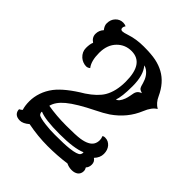

<svg xmlns="http://www.w3.org/2000/svg" viewBox="-214 -907 1063 1063"><g transform="rotate(45 317.0 -375.5)"><path d="M167.5 -5.9Q139.2 18.6 115.5 18.6Q91.8 18.6 79.8 7.1Q67.9 -4.4 67.9 -22.9Q79.1 -28.3 85 -34.7Q76.7 -59.6 76.7 -94.2Q76.7 -128.9 88.6 -163.8Q100.6 -198.7 124 -229.5Q166 -283.7 265.1 -342.8Q324.2 -382.3 348.6 -422.9Q377.9 -472.7 377.9 -548.8Q377.9 -691.4 280.8 -691.4Q231.4 -691.4 197.3 -657.2Q160.6 -620.6 160.6 -557.1Q160.6 -493.7 185.5 -462.4Q174.3 -453.1 162.4 -453.1Q150.4 -453.1 137.7 -457.8Q125 -462.4 114.3 -471.7Q89.8 -494.1 89.8 -524.7Q89.8 -555.2 97.7 -572.8Q71.8 -589.8 71.8 -617.2Q71.8 -644.5 90.3 -664.1Q74.7 -684.1 74.7 -700.9Q74.7 -717.8 79.3 -729.7Q84 -741.7 92.8 -751Q110.8 -770 136.7 -770Q149.4 -770 160.2 -764.6Q153.3 -755.4 153.3 -745.1Q153.3 -731.9 168 -731.9Q177.7 -731.9 204.1 -740.7Q252.4 -756.8 311 -756.8Q369.6 -756.8 405.5 -749.5Q441.4 -742.2 470.7 -726.1Q529.8 -693.8 563.5 -620.1Q579.1 -584.5 609.9 -566.4Q580.6 -549.8 561 -501Q525.4 -414.1 443.4 -357.4Q415 -338.4 369.6 -316.2Q324.2 -293.9 286.6 -271.5Q249 -249 225.6 -229.5Q182.1 -193.4 172.9 -154.8Q240.7 -143.1 316.9 -143.1Q393.1 -143.1 423.3 -147.7Q453.6 -152.3 471.7 -162.1Q505.4 -179.2 505.4 -217.8Q505.4 -231.9 499.5 -242.2Q502.4 -249 516.1 -249Q529.8 -249 540.3 -243.7Q550.8 -238.3 558.6 -229.5Q575.2 -210 575.2 -180.2Q575.2 -150.4 551.3 -125.5Q569.8 -113.3 569.8 -91.3Q569.8 -69.3 557.1 -56.6Q564 -45.4 564 -33.9Q564 -22.5 559.8 -14.4Q555.7 -6.3 548.8 -1Q534.2 9.8 511.7 9.8Q489.3 9.8 469.7 0Q398.9 9.8 323.5 9.8Q248 9.8 167.5 -5.9ZM386.2 -684.6Q422.4 -644 422.4 -557.6Q422.4 -473.1 408.7 -440.4Q428.2 -444.3 442.4 -481.4Q447.3 -495.1 450 -509.8Q452.6 -524.4 454.3 -532.7Q456.1 -541 460 -547.4Q467.3 -560.1 485.8 -566.4Q466.3 -572.8 461.9 -579.8Q457.5 -586.9 455.6 -593.8L450.7 -610.8Q438.5 -654.3 408.2 -675.3Q397.9 -682.6 386.2 -684.6ZM488.8 -106.9Q437 -84 323.7 -84Q210.4 -84 167.5 -103Q165.5 -100.1 167 -94.2Q168.5 -88.4 172.4 -83.5Q176.3 -78.6 193.6 -74.2Q210.9 -69.8 233.4 -67.4Q267.6 -63 307.6 -63Q347.7 -63 373.3 -64Q398.9 -64.9 421.4 -67.4Q473.6 -73.7 483.9 -87.4Q490.2 -95.7 488.8 -106.9Z"/></g></svg>

Font: Rye
Style: Regular
Weight: 400
Designer: Nicole Fally
Foundry: Nicole Fally
Version: Version 1.001